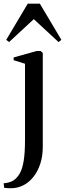

<svg xmlns="http://www.w3.org/2000/svg" viewBox="-60 -787 355 1048"><path d="M-0.5 240.5Q-9.5 240.5 -17 240Q-24.5 239.5 -30 238.8Q-35.5 238 -37.5 237.5L-40 213Q-32 213.5 -15 209.5Q2 205.5 15 197Q34.5 183 48.2 159Q62 135 69.2 91.5Q76.5 48 76.5 -24.5V-439L14.5 -458.5V-473.5L139.5 -508.5H161.5L173.5 -498V14Q173.5 65 160 106.5Q146.5 148 122.8 178Q99 208 67.5 224.2Q36 240.5 -0.5 240.5ZM-10.5 -557.5 -26 -569.5 91.5 -767H157.5L275 -569.5L259.5 -557.5L124.5 -682.5Z"/></svg>

Font: Merriweather 144pt
Style: Regular
Weight: 400
Version: Version 2.100